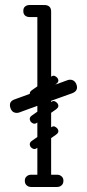

<svg xmlns="http://www.w3.org/2000/svg" viewBox="-20 -746 347 766"><path d="M156 0Q129 0 129 -26V-700Q129 -726 156 -726Q184 -726 184 -700V-26Q184 0 156 0ZM183 -702Q181 -689 174 -685Q170 -678 149 -678H98Q86 -678 79 -685Q73 -691 73 -702Q73 -714 79 -719Q86 -726 98 -726H149Q160 -726 166 -724.5Q172 -723 173 -721Q177 -717 180 -712Q183 -707 183 -702ZM79 -25Q79 -36 86 -42Q93 -49 105 -49H154Q166 -49 173 -43Q180 -36 180 -25Q180 -13 173 -6Q166 0 154 0H105Q93 0 86 -7Q79 -13 79 -25ZM233 -25Q233 -13 226 -7Q219 0 207 0H158Q147 0 139 -6Q132 -13 132 -25Q132 -36 139 -43Q147 -49 158 -49H207Q219 -49 226 -42Q233 -36 233 -25ZM127 -357Q120 -352 113.5 -354Q107 -356 102 -362Q98 -369 99 -375Q100 -381 107 -386L184 -440Q192 -446 198.5 -443Q205 -440 209 -435Q214 -428 212.5 -422Q211 -416 204 -411ZM127 -155Q120 -150 113.5 -152Q107 -154 102 -160Q98 -167 99 -173Q100 -179 107 -184L184 -238Q192 -244 198.5 -241Q205 -238 209 -233Q214 -226 212.5 -220Q211 -214 204 -209ZM127 -256Q120 -251 113.5 -253Q107 -255 102 -261Q98 -268 99 -274Q100 -280 107 -285L184 -339Q192 -345 198.5 -342Q205 -339 209 -334Q214 -327 212.5 -321Q211 -315 204 -310ZM285 -409Q294 -384 268 -374Q217 -356 188.5 -345.5Q160 -335 147 -330.5Q134 -326 128 -323.5Q122 -321 116.5 -319Q111 -317 98 -312.5Q85 -308 56 -297Q46 -294 36.5 -297.5Q27 -301 22 -314Q13 -340 37 -349L249 -426Q260 -430 270 -426Q280 -422 285 -409Z"/></svg>

Font: Agu Display Uzo
Style: Regular
Weight: 400
Designer: Oluwaseun Badejo
Version: Version 1.103